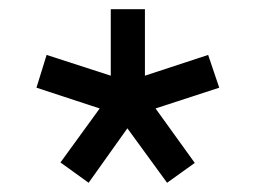

<svg xmlns="http://www.w3.org/2000/svg" viewBox="-20 -720 553 416"><path d="M172 -324 111 -368 196 -485 59 -530 81 -601 220 -556V-700H294V-556L431 -601L455 -530L317 -485L402 -367L342 -324L256 -442Z"/></svg>

Font: Zen Kaku Gothic Antique Medium
Style: Regular
Weight: 500
Designer: Yoshimichi Ohira
Foundry: Positype
Version: Version 1.002